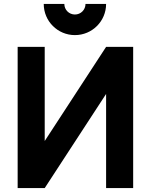

<svg xmlns="http://www.w3.org/2000/svg" viewBox="-20 -959 769 979"><path d="M70 0H208L521 -480V0H659V-720H521L208 -240V-720H70ZM203 -939C203 -851 274 -780 362 -780C450 -780 521 -851 521 -939H416C416 -909 392 -885 362 -885C332 -885 308 -909 308 -939Z"/></svg>

Font: Eudonet ExtraBold
Style: Regular
Weight: 800
Designer: Mikhail Sharanda
Foundry: Mikhail Sharanda
Version: Version 4.503;Glyphs 3.1.2 (3151)